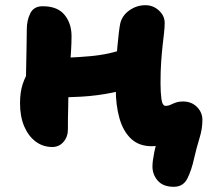

<svg xmlns="http://www.w3.org/2000/svg" viewBox="-20 -554 801 738"><path d="M181 11Q145 11 117 -10Q89 -31 73 -68.5Q57 -106 57 -157Q57 -200 67.5 -231.5Q78 -263 93.5 -283Q109 -303 122 -313Q133 -322 146.5 -326.5Q160 -331 174 -331Q247 -331 326 -338Q405 -345 469 -370L521 -233Q471 -210 412.5 -198Q354 -186 293 -182.5Q232 -179 174 -179L79 -212Q80 -252 80.5 -291.5Q81 -331 82 -369Q83 -407 83 -441Q83 -476 96.5 -503Q110 -530 144 -530Q201 -530 228 -497Q255 -464 255 -415Q255 -388 253 -357.5Q251 -327 249 -296.5Q247 -266 245 -240Q243 -214 243 -196Q243 -168 242 -137Q241 -106 241 -57Q241 -28 224 -8.5Q207 11 181 11ZM648 164Q607 164 586.5 140.5Q566 117 566 86Q566 66 573 31Q580 -4 596 -44L637 -18Q621 -5 603.5 1.5Q586 8 563 8Q514 8 483.5 -21Q453 -50 439 -100Q425 -150 425 -211Q425 -307 431 -372.5Q437 -438 442 -463Q449 -494 477 -514Q505 -534 539 -534Q569 -534 591 -513.5Q613 -493 613 -466Q613 -448 610.5 -427Q608 -406 605 -379Q602 -352 599.5 -316.5Q597 -281 597 -234Q597 -200 600.5 -173.5Q604 -147 617 -147Q627 -147 636 -151.5Q645 -156 656.5 -160Q668 -164 683 -164Q716 -164 737 -143Q758 -122 758 -93Q758 -59 747 -23.5Q736 12 726 55Q716 101 700 132.5Q684 164 648 164Z"/></svg>

Font: Shantell Sans ExtraBold
Style: Regular
Weight: 800
Designer: Stephen Nixon, Anya Danilova, Shantell Martin
Foundry: Arrow Type
Version: Version 1.011;[c5ecc13dd]